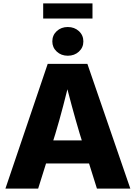

<svg xmlns="http://www.w3.org/2000/svg" viewBox="-20 -1100 792 1120"><path d="M11.7 0 258.3 -727.5H489.7L740.2 0H545.4L445.3 -318.8Q421.4 -398.9 398.4 -483.9Q375.5 -568.8 351.6 -664.6H395Q371.1 -568.8 348.9 -483.6Q326.7 -398.4 302.7 -318.8L202.6 0ZM180.2 -146.5V-281.2H571.8V-146.5ZM375.5 -774.9Q336.9 -774.9 311 -799.1Q285.2 -823.2 285.2 -858.4Q285.2 -894.5 311 -918.5Q336.9 -942.4 375.5 -942.4Q414.1 -942.4 440.2 -918.5Q466.3 -894.5 466.3 -858.4Q466.3 -822.8 440.2 -798.8Q414.1 -774.9 375.5 -774.9ZM519.5 -1080.1V-991.7H231.9V-1080.1Z"/></svg>

Font: Inter 24pt ExtraBold
Style: Regular
Weight: 800
Designer: Rasmus Andersson
Foundry: rsms
Version: Version 4.001;git-66647c0bb